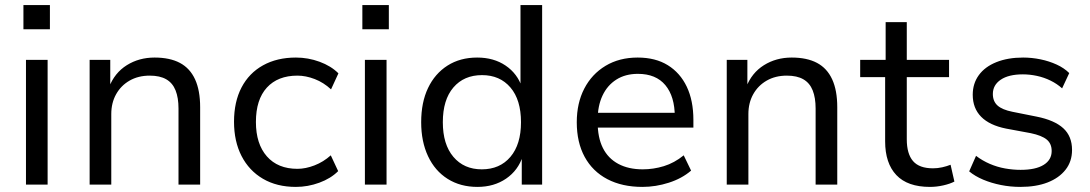

<svg xmlns="http://www.w3.org/2000/svg" viewBox="-20 -725 4282 754"><path d="M72 -610V-705H176V-610ZM82 0V-490H167V0Z M332 0V-490H413V-382H408Q430 -439 478 -469Q526 -499 587 -499Q647 -499 686.5 -478Q726 -457 746 -413.5Q766 -370 766 -304V0H681V-299Q681 -341 669.5 -370Q658 -399 633 -413.5Q608 -428 568 -428Q523 -428 489 -408.5Q455 -389 436 -355Q417 -321 417 -277V0Z M1142 9Q1067 9 1012.5 -23Q958 -55 928.5 -112.5Q899 -170 899 -247Q899 -325 928.5 -381.5Q958 -438 1013 -468.5Q1068 -499 1142 -499Q1190 -499 1235 -482.5Q1280 -466 1309 -437L1280 -374Q1251 -401 1216 -414.5Q1181 -428 1148 -428Q1071 -428 1028 -381Q985 -334 985 -246Q985 -160 1028 -111Q1071 -62 1148 -62Q1180 -62 1215 -75.5Q1250 -89 1279 -115L1308 -53Q1279 -24 1234 -7.5Q1189 9 1142 9Z M1403 -610V-705H1507V-610ZM1413 0V-490H1498V0Z M1855 9Q1788 9 1738 -22.5Q1688 -54 1661 -111.5Q1634 -169 1634 -245Q1634 -323 1661 -379.5Q1688 -436 1737.5 -467.5Q1787 -499 1854 -499Q1919 -499 1965.5 -467.5Q2012 -436 2030 -382H2024V-705H2109V0H2029V-112H2033Q2015 -56 1967.5 -23.5Q1920 9 1855 9ZM1872 -60Q1943 -60 1984.5 -109Q2026 -158 2026 -245Q2026 -333 1984.5 -381.5Q1943 -430 1873 -430Q1802 -430 1760.5 -381.5Q1719 -333 1719 -245Q1719 -158 1760.5 -109Q1802 -60 1872 -60Z M2503 9Q2423 9 2365 -21.5Q2307 -52 2276 -109Q2245 -166 2245 -245Q2245 -320 2274.5 -377Q2304 -434 2358 -466.5Q2412 -499 2484 -499Q2554 -499 2602.5 -469Q2651 -439 2677 -384.5Q2703 -330 2703 -254V-224H2309V-282H2647L2630 -266Q2630 -346 2593 -390.5Q2556 -435 2485 -435Q2436 -435 2400.5 -412.5Q2365 -390 2346 -349.5Q2327 -309 2327 -254V-246Q2327 -185 2347.5 -144Q2368 -103 2408 -81.5Q2448 -60 2504 -60Q2546 -60 2587 -72.5Q2628 -85 2665 -115L2694 -55Q2658 -24 2606.5 -7.5Q2555 9 2503 9Z M2834 0V-490H2915V-382H2910Q2932 -439 2980 -469Q3028 -499 3089 -499Q3149 -499 3188.5 -478Q3228 -457 3248 -413.5Q3268 -370 3268 -304V0H3183V-299Q3183 -341 3171.5 -370Q3160 -399 3135 -413.5Q3110 -428 3070 -428Q3025 -428 2991 -408.5Q2957 -389 2938 -355Q2919 -321 2919 -277V0Z M3632 9Q3544 9 3500 -37.5Q3456 -84 3456 -170V-422H3358V-490H3458V-638H3541V-490H3707V-422H3541V-178Q3541 -121 3565.5 -92.5Q3590 -64 3644 -64Q3662 -64 3680 -68Q3698 -72 3713 -78L3728 -12Q3711 -3 3684.5 3Q3658 9 3632 9Z M3987 9Q3948 9 3910.5 1.5Q3873 -6 3841 -19.5Q3809 -33 3786 -52L3813 -113Q3838 -94 3867 -81.5Q3896 -69 3927 -63.5Q3958 -58 3988 -58Q4047 -58 4078.5 -77.5Q4110 -97 4110 -132Q4110 -161 4090.5 -177Q4071 -193 4028 -202L3931 -220Q3866 -233 3833 -266.5Q3800 -300 3800 -353Q3800 -397 3824 -430Q3848 -463 3893 -481Q3938 -499 3998 -499Q4032 -499 4066 -492Q4100 -485 4129.5 -471.5Q4159 -458 4179 -438L4151 -378Q4131 -396 4105.5 -408.5Q4080 -421 4052 -427Q4024 -433 3997 -433Q3941 -433 3910 -412Q3879 -391 3879 -356Q3879 -327 3897.5 -310.5Q3916 -294 3956 -286L4051 -267Q4121 -253 4155.5 -221.5Q4190 -190 4190 -136Q4190 -91 4164.5 -58.5Q4139 -26 4094 -8.5Q4049 9 3987 9Z"/></svg>

Font: Nunito Sans 10pt
Style: Regular
Weight: 400
Designer: Vernon Adams
Foundry: Vernon Adams
Version: Version 3.101;gftools[0.9.27]